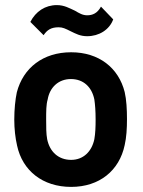

<svg xmlns="http://www.w3.org/2000/svg" viewBox="-20 -725 561 753"><path d="M259 8C370 8 448 -56 469 -156C476 -186 478 -222 478 -258C478 -295 476 -334 469 -364C445 -459 368 -520 259 -520C149 -520 71 -459 46 -363C40 -335 36 -296 36 -256C36 -220 40 -184 47 -154C68 -56 147 8 259 8ZM99 -639 151 -587C165 -608 181 -618 210 -618C226 -618 236 -613 258 -602C277 -593 294 -583 322 -583C368 -583 409 -608 424 -649L376 -699C362 -673 343 -665 322 -665C304 -665 291 -673 274 -683C252 -693 232 -705 203 -705C157 -705 120 -680 99 -639ZM161 -256C161 -288 161 -315 167 -335C175 -382 209 -415 258 -415C307 -415 340 -384 350 -335C353 -315 355 -289 355 -256C355 -228 354 -201 350 -179C340 -131 307 -98 259 -98C209 -98 175 -130 165 -179C161 -200 161 -227 161 -256Z"/></svg>

Font: Vanilla Cream
Style: Bold
Weight: 700
Designer: Jeremy Tribby, Jinavaṁso
Foundry: Tribby Type
Version: Version 1.422;Glyphs 3.1.2 (3151)